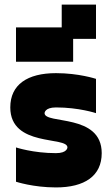

<svg xmlns="http://www.w3.org/2000/svg" viewBox="-20 -820 490 840"><path d="M225 0C350 0 425 -50 425 -150C425 -325 175 -275 175 -325C175 -325 175 -350 225 -350C325 -350 400 -325 400 -325V-475C400 -475 325 -500 225 -500C100 -500 25 -450 25 -350C25 -175 275 -225 275 -175C275 -175 275 -150 225 -150C125 -150 50 -175 50 -175V-25C50 -25 125 0 225 0ZM50 -550H300V-650H400V-800H250V-700H50Z"/></svg>

Font: LS-VG5000 Bold
Style: Regular
Weight: 400
Designer: Justin Bihan, 2021
Foundry: Justin Bihan, 2021
Version: Version 1.000;Glyphs 3.1.2 (3151)